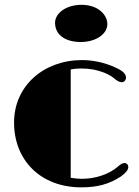

<svg xmlns="http://www.w3.org/2000/svg" viewBox="-20 -785 591 814"><path d="M39.6 -265.6C39.6 -105 152.8 9.3 324.7 9.3C392.1 9.3 442.9 -3.9 493.7 -37.6C515.1 -53.7 523.9 -65.4 523.9 -77.1C523.9 -87.9 515.1 -93.8 509.3 -93.8C499 -93.8 492.7 -89.8 479 -78.1C443.8 -47.4 386.2 -26.9 327.1 -26.9C314.9 -26.9 296.9 -28.3 279.8 -31.2V-490.7C293 -493.2 306.6 -494.6 323.2 -494.6C363.3 -494.6 390.1 -488.8 421.4 -477.1C439.9 -469.7 457 -460 469.7 -447.8C481 -439.9 487.8 -436.5 496.1 -436.5C505.4 -436.5 514.2 -443.8 514.2 -456.5C514.2 -475.6 491.7 -489.3 464.4 -501C419.9 -521 371.1 -530.3 328.1 -530.3C164.6 -530.3 39.6 -420.4 39.6 -265.6ZM322.8 -606.9C386.2 -606.9 435.1 -640.6 435.1 -682.6C435.1 -722.2 396 -764.6 325.7 -764.6C259.8 -764.6 213.4 -728.5 213.4 -688.5C213.4 -640.1 252.9 -606.9 322.8 -606.9Z"/></svg>

Font: Limelight
Style: Regular
Weight: 400
Designer: Nicole Fally
Foundry: Nicole Fally
Version: Version 1.002